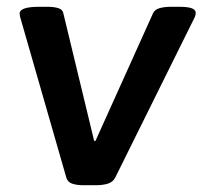

<svg xmlns="http://www.w3.org/2000/svg" viewBox="-20 -545 598 567"><path d="M227 2Q207 2 193.5 -2.5Q180 -7 176 -20L42 -486Q38 -498 38 -505Q38 -525 96 -525H119Q139 -525 152 -521Q165 -517 167 -506L258 -129H262L432 -506Q437 -517 451.5 -521Q466 -525 486 -525H507Q535 -525 546.5 -520.5Q558 -516 558 -507Q558 -499 552 -488L320 -20Q313 -7 298 -2.5Q283 2 263 2Z"/></svg>

Font: Asap Semi Expanded Semi Expanded SemiBold
Style: Italic
Weight: 600
Width: 6
Italic angle: -6°
Designer: Pablo Cosgaya
Foundry: Omnibus-Type
Version: Version 3.001; ttfautohint (v1.8.4.7-5d5b)